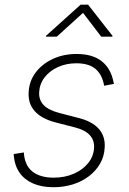

<svg xmlns="http://www.w3.org/2000/svg" viewBox="-20 -782 545 814"><path d="M207 11.7Q157.2 11.7 120.8 -3.9Q84.5 -19.5 63.5 -49.1Q42.5 -78.6 38.6 -120.1Q38.1 -124 38.1 -124.3Q38.1 -124.5 38.1 -128.9L81.1 -135.7Q84 -82 116.7 -55.4Q149.4 -28.8 208 -28.8Q254.4 -28.8 292.7 -45.4Q331.1 -62 354.2 -91.1Q377.4 -120.1 378.9 -157.2Q379.9 -188.5 360.1 -209.7Q340.3 -231 298.3 -241.7L214.8 -263.2Q155.3 -278.8 126.7 -311.5Q98.1 -344.2 101.6 -392.1Q104 -439.5 132.1 -475.8Q160.2 -512.2 205.1 -532.7Q250 -553.2 304.7 -553.2Q372.6 -553.2 411.4 -522.2Q450.2 -491.2 460.9 -435.1Q461.9 -432.1 462.2 -430.9Q462.4 -429.7 462.9 -426.3L421.4 -418.5Q414.1 -463.9 386 -488.8Q357.9 -513.7 303.7 -513.7Q260.3 -513.7 224.9 -497.3Q189.5 -481 168.5 -453.1Q147.5 -425.3 146 -390.1Q144.5 -357.9 165.5 -336.2Q186.5 -314.5 232.9 -302.7L314 -281.7Q371.6 -267.1 399.4 -235.1Q427.2 -203.1 423.8 -155.8Q421.9 -118.7 404.1 -87.9Q386.2 -57.1 356.7 -34.7Q327.1 -12.2 288.6 -0.2Q250 11.7 207 11.7ZM220.7 -626.5H174.3L174.8 -629.9L321.8 -762.2H353.5L457 -629.9L456.5 -626.5H409.2L332 -727.5Z"/></svg>

Font: Inter ExtraLight
Style: Italic
Weight: 250
Italic angle: -9.3988°
Designer: Rasmus Andersson
Foundry: rsms
Version: Version 4.001;git-66647c0bb